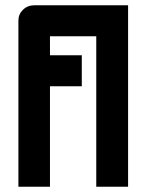

<svg xmlns="http://www.w3.org/2000/svg" viewBox="-20 -710 557 730"><path d="M346 -572H170V-500H291V-382H170V0H50V-632Q50 -656 67.5 -673Q85 -690 111 -690H467V0H346Z"/></svg>

Font: Tschichold
Style: Bold
Weight: 700
Designer: Peter Wiegel
Foundry: Peter Wiegel
Version: Version 1.000; ttfautohint (v1.3)